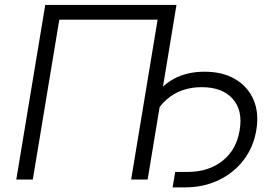

<svg xmlns="http://www.w3.org/2000/svg" viewBox="-20 -748 1150 800"><path d="M715.3 -727.5 595.2 0H526.4L636.7 -666H227.1L116.7 0H47.9L168.5 -727.5ZM699.2 32.7 710 -31.7H762.2Q849.1 -31.7 907.2 -77.9Q965.3 -124 978.5 -205.1Q992.7 -288.1 949.5 -336.4Q906.2 -384.8 820.3 -384.8Q732.4 -384.8 673.6 -332.8Q614.7 -280.8 600.1 -189.9H564.9Q578.6 -273.9 613.8 -331.5Q648.9 -389.2 703.9 -419.2Q758.8 -449.2 832 -449.2Q907.7 -449.2 960.2 -418.2Q1012.7 -387.2 1036.4 -332.3Q1060.1 -277.3 1047.9 -205.6Q1036.1 -134.3 994.9 -80.8Q953.6 -27.3 890.9 2.7Q828.1 32.7 751.5 32.7Z"/></svg>

Font: Inter 17pt Light
Style: Italic
Weight: 300
Italic angle: -9.3988°
Version: Version 4.001;git-66647c0bb